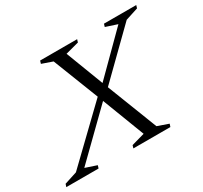

<svg xmlns="http://www.w3.org/2000/svg" viewBox="-204 -866 1114 1056"><g transform="rotate(-30 353.0 -337.5)"><path d="M367 -328 74.5 -42 146.5 -18 141 0H-64L-58 -18L22.5 -44L348.5 -358L373 -374.5L632.5 -633L559.5 -657L565 -675H770L764.5 -657L684 -631L390 -343ZM451 -41.5 343.5 -322 339 -333 221.5 -633.5 154 -657 159.5 -675H394.5L389 -657L304 -634.5L399 -386L404.5 -373L533 -42.5L603 -18L597 0H362L367.5 -18Z"/></g></svg>

Font: Newsreader 24pt
Style: Italic
Weight: 400
Italic angle: -17°
Designer: Hugues Gentile
Foundry: Production Type
Version: Version 1.003